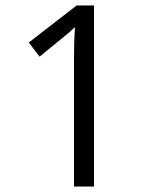

<svg xmlns="http://www.w3.org/2000/svg" viewBox="-20 -683 571 703"><path d="M324.2 0H251V-472.7Q251 -531.2 254.4 -584Q245.1 -574.7 233.2 -564.2Q221.2 -553.7 125 -475.6L85.4 -527.3L260.7 -663.1H324.2Z"/></svg>

Font: Bpm'online Open Sans
Style: Regular
Weight: 400
Foundry: Ascender Corporation
Version: Version 1.10